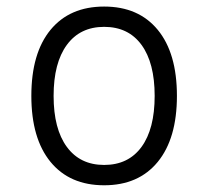

<svg xmlns="http://www.w3.org/2000/svg" viewBox="-20 -547 626 577"><path d="M293 9.8Q189.5 9.8 131.8 -60.5Q74.2 -130.9 74.2 -258.8Q74.2 -387.2 131.8 -457.3Q189.5 -527.3 293 -527.3Q396.5 -527.3 454.1 -457.3Q511.7 -387.2 511.7 -258.8Q511.7 -130.9 454.1 -60.5Q396.5 9.8 293 9.8ZM293 -51.3Q365.7 -51.3 405.3 -105.5Q444.8 -159.7 444.8 -258.8Q444.8 -357.9 405.3 -412.1Q365.7 -466.3 293 -466.3Q220.7 -466.3 180.9 -412.1Q141.1 -357.9 141.1 -258.8Q141.1 -159.7 180.9 -105.5Q220.7 -51.3 293 -51.3Z"/></svg>

Font: Cascadia Mono PL Light
Style: Regular
Weight: 300
Monospace: yes
Designer: Aaron Bell
Foundry: Saja Typeworks
Version: Version 2404.023; ttfautohint (v1.8.4)